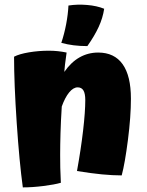

<svg xmlns="http://www.w3.org/2000/svg" viewBox="-20 -771 638 833"><path d="M241 -99Q241 -71 241.5 -43.5Q242 -16 244 22Q216 30 168 36Q120 42 79 42Q64 -67 52.5 -238Q41 -409 41 -525Q64 -537 106 -544Q148 -551 192 -551Q212 -551 231 -549Q250 -547 269 -543Q264 -507 262 -491Q260 -475 259 -459Q288 -501 325 -522Q362 -543 406 -543Q476 -543 512 -492.5Q548 -442 548 -343Q548 -265 535 -163.5Q522 -62 508 -10Q469 -10 422 -14.5Q375 -19 314 -29Q331 -123 340.5 -204.5Q350 -286 350 -337Q350 -365 342 -378.5Q334 -392 317 -392Q298 -392 280 -370Q262 -348 248 -309Q244 -246 242.5 -193.5Q241 -141 241 -99ZM432 -733Q426 -693 408 -654Q390 -615 359 -571Q327 -571 299.5 -574.5Q272 -578 246 -585Q259 -624 267 -666Q275 -708 277 -747Q315 -753 357.5 -749.5Q400 -746 432 -733Z"/></svg>

Font: Atma
Style: Bold
Weight: 700
Designer: Gregori Vincens, Jeremie Hornus, Riccardo Olocco, Yoann Minet.
Foundry: black foundry
Version: Version 1.102;PS 1.100;hotconv 1.0.86;makeotf.lib2.5.63406